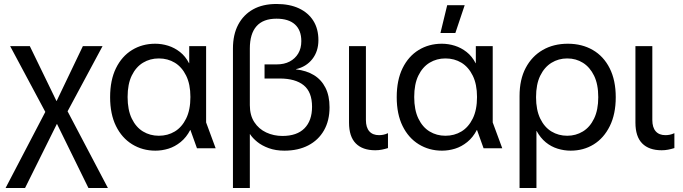

<svg xmlns="http://www.w3.org/2000/svg" viewBox="-20 -746 3435 966"><path d="M8 200 208 -183 31 -514H130L264 -238H265L397 -514H496L320 -186L523 200H425L267 -122H266L106 200Z M762 12Q697 12 645 -20Q593 -52 563.5 -112Q534 -172 534 -257Q534 -343 563.5 -403Q593 -463 644.5 -494.5Q696 -526 761 -526Q794 -526 826 -516Q858 -506 885.5 -484.5Q913 -463 931 -428H932V-514H1017V-130L1065 0H971L938 -92H937Q918 -55 889 -31.5Q860 -8 827.5 2Q795 12 762 12ZM779 -63Q824 -63 859.5 -84.5Q895 -106 916.5 -149.5Q938 -193 938 -258Q938 -322 916.5 -365.5Q895 -409 859.5 -430.5Q824 -452 779 -452Q735 -452 699.5 -430.5Q664 -409 643 -366Q622 -323 622 -258Q622 -193 643 -149.5Q664 -106 699.5 -84.5Q735 -63 779 -63Z M1152 200V-502Q1152 -572 1178.5 -622Q1205 -672 1253.5 -699Q1302 -726 1371 -726Q1437 -726 1484 -704Q1531 -682 1556.5 -641.5Q1582 -601 1582 -544Q1582 -488 1551.5 -449Q1521 -410 1469 -398V-397Q1522 -391 1559.5 -368Q1597 -345 1617.5 -304.5Q1638 -264 1638 -206Q1638 -139 1610 -90Q1582 -41 1531 -14.5Q1480 12 1411 12Q1367 12 1332.5 -0.5Q1298 -13 1274.5 -32Q1251 -51 1238 -71H1237V200ZM1401 -62Q1474 -62 1512 -100.5Q1550 -139 1550 -209Q1550 -283 1508 -317Q1466 -351 1387 -351H1311V-422H1372Q1410 -422 1437.5 -436.5Q1465 -451 1480.5 -477Q1496 -503 1496 -539Q1496 -594 1464 -623Q1432 -652 1371 -652Q1304 -652 1270.5 -614Q1237 -576 1237 -502V-217Q1237 -166 1259.5 -131.5Q1282 -97 1319.5 -79.5Q1357 -62 1401 -62Z M1868 10Q1804 10 1770 -24.5Q1736 -59 1736 -129V-514H1821V-142Q1821 -105 1838 -85.5Q1855 -66 1887 -66Q1897 -66 1908 -68Q1919 -70 1932 -76V-1Q1916 4 1900.5 7Q1885 10 1868 10Z M2204 12Q2139 12 2087 -20Q2035 -52 2005.5 -112Q1976 -172 1976 -257Q1976 -343 2005.5 -403Q2035 -463 2086.5 -494.5Q2138 -526 2203 -526Q2236 -526 2268 -516Q2300 -506 2327.5 -484.5Q2355 -463 2373 -428H2374V-514H2459V-130L2507 0H2413L2380 -92H2379Q2360 -55 2331 -31.5Q2302 -8 2269.5 2Q2237 12 2204 12ZM2221 -63Q2266 -63 2301.5 -84.5Q2337 -106 2358.5 -149.5Q2380 -193 2380 -258Q2380 -322 2358.5 -365.5Q2337 -409 2301.5 -430.5Q2266 -452 2221 -452Q2177 -452 2141.5 -430.5Q2106 -409 2085 -366Q2064 -323 2064 -258Q2064 -193 2085 -149.5Q2106 -106 2141.5 -84.5Q2177 -63 2221 -63ZM2196 -580 2230 -720H2318L2271 -580Z M2594 200V-263Q2594 -346 2625 -404.5Q2656 -463 2710.5 -494.5Q2765 -526 2837 -526Q2908 -526 2962.5 -494.5Q3017 -463 3047.5 -402.5Q3078 -342 3078 -257Q3078 -172 3048 -111.5Q3018 -51 2967 -19.5Q2916 12 2851 12Q2818 12 2785.5 2Q2753 -8 2726 -30Q2699 -52 2680 -87H2679V200ZM2834 -63Q2877 -63 2912.5 -84.5Q2948 -106 2969 -149.5Q2990 -193 2990 -257Q2990 -322 2969 -365Q2948 -408 2913 -430Q2878 -452 2834 -452Q2790 -452 2754.5 -430Q2719 -408 2698 -365Q2677 -322 2677 -257Q2677 -193 2698 -149.5Q2719 -106 2754.5 -84.5Q2790 -63 2834 -63Z M3309 10Q3245 10 3211 -24.5Q3177 -59 3177 -129V-514H3262V-142Q3262 -105 3279 -85.5Q3296 -66 3328 -66Q3338 -66 3349 -68Q3360 -70 3373 -76V-1Q3357 4 3341.5 7Q3326 10 3309 10Z"/></svg>

Font: TikTok Sans 24pt
Style: Regular
Weight: 400
Version: Version 4.000